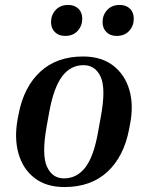

<svg xmlns="http://www.w3.org/2000/svg" viewBox="-20 -745 597 775"><path d="M505 -244 501 -223Q480 -113 413.5 -51.5Q347 10 240 10Q167 10 120 -26Q73 -62 55 -124Q37 -186 51 -263L55 -284Q76 -394 142.5 -455.5Q209 -517 315 -517Q389 -517 436.5 -480.5Q484 -444 502 -382.5Q520 -321 505 -244ZM387 -274Q408 -387 386.5 -434.5Q365 -482 317 -482Q265 -482 231 -437Q197 -392 179 -294L168 -233Q148 -120 169.5 -72.5Q191 -25 238 -25Q291 -25 325 -70Q359 -115 376 -213ZM243 -600Q217 -600 201.5 -615.5Q186 -631 186 -656Q186 -684 204.5 -704.5Q223 -725 255 -725Q281 -725 296.5 -710Q312 -695 312 -669Q312 -641 293.5 -620.5Q275 -600 243 -600ZM451 -600Q425 -600 409.5 -615.5Q394 -631 394 -656Q394 -684 412.5 -704.5Q431 -725 463 -725Q489 -725 504.5 -710Q520 -695 520 -669Q520 -641 501.5 -620.5Q483 -600 451 -600Z"/></svg>

Font: Inria Serif
Style: Bold Italic
Weight: 700
Italic angle: -10°
Designer: Black Foundry Team
Foundry: Black Foundry
Version: Version 1.000; ttfautohint (v1.8.3)